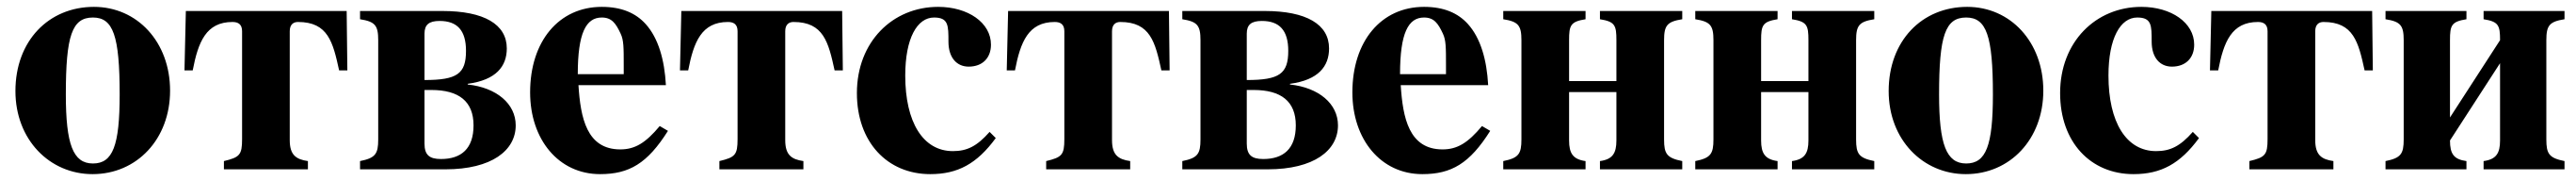

<svg xmlns="http://www.w3.org/2000/svg" viewBox="-20 -493 7512 527"><path d="M254 -473C122 -473 25 -374 25 -228C25 -86 125 14 250 14C379 14 476 -88 476 -229C476 -371 380 -473 254 -473ZM251 -442C310 -442 329 -389 329 -218C329 -69 309 -17 251 -17C193 -17 172 -73 172 -218C172 -389 190 -442 251 -442Z M825 -402C825 -421 835 -429 849 -429C937 -429 951 -370 969 -288H993L991 -461H522L518 -288H542C558 -371 581 -429 658 -429C675 -429 686 -422 686 -402V-88C686 -42 679 -35 633 -24V0H878V-24C843 -29 825 -42 825 -85Z M1030 -461V-437C1074 -430 1083 -419 1083 -376V-87C1083 -45 1075 -33 1030 -24V0H1279C1414 0 1484 -55 1484 -128C1484 -191 1428 -238 1344 -247V-249C1427 -260 1458 -300 1458 -352C1458 -422 1392 -461 1270 -461ZM1218 -231H1238C1318 -231 1361 -198 1361 -128C1361 -60 1325 -30 1266 -30C1232 -30 1218 -42 1218 -75ZM1218 -395C1218 -421 1231 -432 1262 -432C1313 -432 1339 -405 1339 -345C1339 -278 1313 -260 1218 -260Z M1904 -126C1863 -77 1832 -58 1789 -58C1691 -58 1673 -150 1667 -245H1922C1918 -319 1900 -382 1863 -423C1834 -455 1793 -473 1735 -473C1610 -473 1526 -373 1526 -224C1526 -87 1609 14 1730 14C1815 14 1868 -17 1928 -112ZM1665 -277C1665 -397 1689 -442 1735 -442C1764 -442 1776 -425 1790 -395C1799 -376 1799 -355 1799 -303V-277Z M2270 -402C2270 -421 2280 -429 2294 -429C2382 -429 2396 -370 2414 -288H2438L2436 -461H1967L1963 -288H1987C2003 -371 2026 -429 2103 -429C2120 -429 2131 -422 2131 -402V-88C2131 -42 2124 -35 2078 -24V0H2323V-24C2288 -29 2270 -42 2270 -85Z M2866 -109C2829 -67 2800 -53 2759 -53C2672 -53 2620 -137 2620 -273C2620 -382 2655 -442 2704 -442C2746 -442 2746 -419 2746 -372C2746 -324 2771 -299 2805 -299C2845 -299 2870 -324 2870 -363C2870 -427 2803 -473 2716 -473C2583 -473 2479 -371 2479 -222C2479 -79 2568 14 2693 14C2773 14 2829 -16 2884 -91Z M3223 -402C3223 -421 3233 -429 3247 -429C3335 -429 3349 -370 3367 -288H3391L3389 -461H2920L2916 -288H2940C2956 -371 2979 -429 3056 -429C3073 -429 3084 -422 3084 -402V-88C3084 -42 3077 -35 3031 -24V0H3276V-24C3241 -29 3223 -42 3223 -85Z M3428 -461V-437C3472 -430 3481 -419 3481 -376V-87C3481 -45 3473 -33 3428 -24V0H3677C3812 0 3882 -55 3882 -128C3882 -191 3826 -238 3742 -247V-249C3825 -260 3856 -300 3856 -352C3856 -422 3790 -461 3668 -461ZM3616 -231H3636C3716 -231 3759 -198 3759 -128C3759 -60 3723 -30 3664 -30C3630 -30 3616 -42 3616 -75ZM3616 -395C3616 -421 3629 -432 3660 -432C3711 -432 3737 -405 3737 -345C3737 -278 3711 -260 3616 -260Z M4302 -126C4261 -77 4230 -58 4187 -58C4089 -58 4071 -150 4065 -245H4320C4316 -319 4298 -382 4261 -423C4232 -455 4191 -473 4133 -473C4008 -473 3924 -373 3924 -224C3924 -87 4007 14 4128 14C4213 14 4266 -17 4326 -112ZM4063 -277C4063 -397 4087 -442 4133 -442C4162 -442 4174 -425 4188 -395C4197 -376 4197 -355 4197 -303V-277Z M4694 -84C4694 -47 4683 -29 4646 -24V0H4886V-24C4841 -33 4833 -45 4833 -87V-376C4833 -419 4842 -430 4886 -437V-461H4646V-437C4690 -430 4694 -419 4694 -376V-257H4556V-376C4556 -419 4560 -430 4604 -437V-461H4364V-437C4408 -430 4417 -419 4417 -376V-87C4417 -45 4409 -33 4364 -24V0H4604V-24C4567 -29 4556 -47 4556 -84V-225H4694Z M5254 -84C5254 -47 5243 -29 5206 -24V0H5446V-24C5401 -33 5393 -45 5393 -87V-376C5393 -419 5402 -430 5446 -437V-461H5206V-437C5250 -430 5254 -419 5254 -376V-257H5116V-376C5116 -419 5120 -430 5164 -437V-461H4924V-437C4968 -430 4977 -419 4977 -376V-87C4977 -45 4969 -33 4924 -24V0H5164V-24C5127 -29 5116 -47 5116 -84V-225H5254Z M5717 -473C5585 -473 5488 -374 5488 -228C5488 -86 5588 14 5713 14C5842 14 5939 -88 5939 -229C5939 -371 5843 -473 5717 -473ZM5714 -442C5773 -442 5792 -389 5792 -218C5792 -69 5772 -17 5714 -17C5656 -17 5635 -73 5635 -218C5635 -389 5653 -442 5714 -442Z M6375 -109C6338 -67 6309 -53 6268 -53C6181 -53 6129 -137 6129 -273C6129 -382 6164 -442 6213 -442C6255 -442 6255 -419 6255 -372C6255 -324 6280 -299 6314 -299C6354 -299 6379 -324 6379 -363C6379 -427 6312 -473 6225 -473C6092 -473 5988 -371 5988 -222C5988 -79 6077 14 6202 14C6282 14 6338 -16 6393 -91Z M6732 -402C6732 -421 6742 -429 6756 -429C6844 -429 6858 -370 6876 -288H6900L6898 -461H6429L6425 -288H6449C6465 -371 6488 -429 6565 -429C6582 -429 6593 -422 6593 -402V-88C6593 -42 6586 -35 6540 -24V0H6785V-24C6750 -29 6732 -42 6732 -85Z M7271 -84C7271 -47 7260 -29 7223 -24V0H7459V-24C7414 -33 7406 -45 7406 -87V-376C7406 -419 7415 -430 7459 -437V-461H7223V-437C7267 -430 7271 -419 7271 -376L7125 -151V-376C7125 -419 7129 -430 7173 -437V-461H6937V-437C6981 -430 6990 -419 6990 -376V-87C6990 -45 6982 -33 6937 -24V0H7173V-24C7136 -29 7125 -45 7125 -84L7271 -309Z"/></svg>

Font: XITS Math
Style: Bold
Weight: 700
Designer: MicroPress Inc., with final additions and corrections provided by Coen Hoffman, Elsevier (retired)
Version: Version 1.105